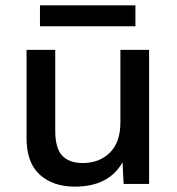

<svg xmlns="http://www.w3.org/2000/svg" viewBox="-20 -686 659 716"><path d="M441 0 437 -81Q386 10 259 10Q178 10 128.5 -34.5Q79 -79 79 -171V-500H186V-199Q186 -133 212 -105.5Q238 -78 289 -78Q350 -78 389.5 -116.5Q429 -155 429 -230V-500H536V0ZM485 -588H129V-666H485Z"/></svg>

Font: Work Sans Medium
Style: Regular
Weight: 500
Designer: Wei Huang
Foundry: Wei Huang
Version: Version 1.500